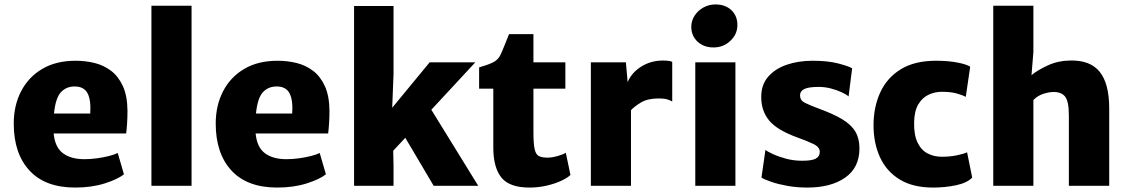

<svg xmlns="http://www.w3.org/2000/svg" viewBox="-20 -838 5087 866"><path d="M319 8Q184 8 113 -68.8Q42 -145.5 42 -281Q42 -362 75 -426Q108 -490 170.2 -527Q232.5 -564 321 -564Q365.5 -564 407 -553.8Q448.5 -543.5 481.5 -518.2Q514.5 -493 534.5 -449Q554.5 -405 555 -338Q555 -308 553.2 -281Q551.5 -254 549 -236H222Q228 -173.5 264 -146.8Q300 -120 361 -120Q388 -120 417.5 -124Q447 -128 472.2 -134.5Q497.5 -141 511 -148L539 -52Q511.5 -29.5 452.5 -10.8Q393.5 8 319 8ZM317 -448Q278.5 -448 254.5 -421.8Q230.5 -395.5 223.5 -326H387Q391 -387 374.8 -417.5Q358.5 -448 317 -448Z M663 0V-812H844V0Z M1230 8Q1095 8 1024 -68.8Q953 -145.5 953 -281Q953 -362 986 -426Q1019 -490 1081.2 -527Q1143.5 -564 1232 -564Q1276.5 -564 1318 -553.8Q1359.5 -543.5 1392.5 -518.2Q1425.5 -493 1445.5 -449Q1465.5 -405 1466 -338Q1466 -308 1464.2 -281Q1462.5 -254 1460 -236H1133Q1139 -173.5 1175 -146.8Q1211 -120 1272 -120Q1299 -120 1328.5 -124Q1358 -128 1383.2 -134.5Q1408.5 -141 1422 -148L1450 -52Q1422.5 -29.5 1363.5 -10.8Q1304.5 8 1230 8ZM1228 -448Q1189.5 -448 1165.5 -421.8Q1141.5 -395.5 1134.5 -326H1298Q1302 -387 1285.8 -417.5Q1269.5 -448 1228 -448Z M2124 -557 1925.5 -343 2137 0H1936L1808 -216.5L1753.5 -158L1755 -92V0H1577V-811H1755V-504L1749 -352L1918 -557Z M2368 8Q2278 8 2241.5 -37.2Q2205 -82.5 2205 -173V-438H2141V-534Q2178 -544.5 2202 -555.8Q2226 -567 2237 -590Q2245.5 -607.5 2256 -634.2Q2266.5 -661 2276 -684H2386V-557H2530V-438H2386V-240Q2386 -188 2391.8 -164Q2397.5 -140 2411.5 -133.5Q2425.5 -127 2450 -127Q2469 -127 2494.2 -134Q2519.5 -141 2532 -149L2553 -49Q2540 -36 2511.8 -22.8Q2483.5 -9.5 2446 -0.8Q2408.5 8 2368 8Z M2645 0V-557H2803L2811 -467.5Q2828.5 -510 2872 -537.5Q2915.5 -565 2971 -565Q2983 -565 2995 -563.5Q3007 -562 3012 -559V-380Q3005.5 -384.5 2991.5 -389.2Q2977.5 -394 2952 -394Q2902 -394 2872 -376.2Q2842 -358.5 2826 -341V0Z M3116 0V-557H3297V0ZM3198 -624Q3154.5 -624 3126.2 -650.2Q3098 -676.5 3098 -717Q3098 -744.5 3113 -767.5Q3128 -790.5 3152.8 -804.2Q3177.5 -818 3207 -818Q3251.5 -818 3278.8 -792.2Q3306 -766.5 3306 -725Q3306 -684 3274.5 -654Q3243 -624 3198 -624Z M3414.5 -37 3432.5 -162Q3440.5 -155 3465.8 -143.2Q3491 -131.5 3525.5 -122.2Q3560 -113 3596.5 -113Q3640 -112.5 3658.8 -122.2Q3677.5 -132 3677.5 -153Q3677.5 -175 3648 -189Q3618.5 -203 3576.5 -218Q3485 -251 3449 -294.8Q3413 -338.5 3413.5 -402Q3413.5 -456 3444.8 -492Q3476 -528 3528.5 -546Q3581 -564 3644.5 -564Q3713 -564 3759 -552.2Q3805 -540.5 3823.5 -530L3807.5 -403Q3797.5 -412 3776 -422Q3754.5 -432 3727.5 -439Q3700.5 -446 3673.5 -446Q3627 -446 3607.8 -436.5Q3588.5 -427 3588.5 -408Q3588.5 -385.5 3609 -375Q3629.5 -364.5 3673.5 -348Q3739.5 -324 3779.8 -299.5Q3820 -275 3838.2 -244Q3856.5 -213 3856.5 -169Q3856.5 -82 3792.2 -37Q3728 8 3621.5 8Q3575.5 8 3534 0.8Q3492.5 -6.5 3461.2 -17Q3430 -27.5 3414.5 -37Z M3920 -273Q3920 -354.5 3950 -420.5Q3980 -486.5 4042.2 -525.2Q4104.5 -564 4202 -564Q4258.5 -564 4300.5 -555.5Q4342.5 -547 4356 -537L4336 -401Q4319.5 -410 4293.2 -417Q4267 -424 4227 -424Q4198 -424 4169.8 -411.5Q4141.5 -399 4122.8 -368.8Q4104 -338.5 4103 -286Q4102 -228.5 4118.8 -194.5Q4135.5 -160.5 4164.2 -145.8Q4193 -131 4228 -131Q4263.5 -131 4293.8 -137Q4324 -143 4342 -151L4365 -37Q4342 -13 4292.5 -2.5Q4243 8 4189 8Q4097 8 4037.5 -28.8Q3978 -65.5 3949 -129Q3920 -192.5 3920 -273Z M4460 0V-812H4641V-603L4632.5 -499Q4660 -522 4706.5 -543.2Q4753 -564.5 4806 -565Q4897 -567.5 4940 -514.2Q4983 -461 4983 -349V0H4801V-318Q4801 -382 4783.5 -403Q4766 -424 4730 -423Q4713 -423 4687.2 -415.2Q4661.5 -407.5 4641 -387V0Z"/></svg>

Font: Merriweather Sans Black
Style: Regular
Weight: 900
Designer: Eben Sorkin
Foundry: Eben Sorkin
Version: Version 1.008; ttfautohint (v1.7.19-72a1) -l 8 -r 50 -G 200 